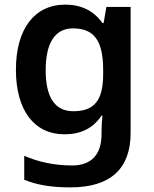

<svg xmlns="http://www.w3.org/2000/svg" viewBox="-20 -572 666 832"><path d="M263 -552C129 -552 49 -446 49 -270C49 -94 128 10 260 10C328 10 383 -15 420 -71H424C422 -55 420 -24 420 -4V10C420 98 375 145 293 145C217 145 146 130 85 103V207C144 231 208 240 285 240C459 240 546 159 546 4V-542H441L429 -472H424C386 -526 331 -552 263 -552ZM296 -449C387 -449 427 -397 427 -269V-250C427 -134 386 -90 298 -90C217 -90 178 -151 178 -268C178 -387 219 -449 296 -449Z"/></svg>

Font: Noto Sans Ol Chiki SemiBold
Style: Regular
Weight: 600
Designer: Monotype Design Team, Lewis McGuffie
Foundry: Monotype Imaging Inc.
Version: Version 2.003